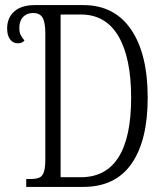

<svg xmlns="http://www.w3.org/2000/svg" viewBox="-20 -734 645 754"><path d="M83 -31H98Q122 -31 134.5 -36.5Q147 -42 152.5 -59Q158 -76 158 -111V-602Q158 -647 147 -665Q136 -683 110 -683Q85 -683 70 -666.5Q55 -650 56 -623Q56 -607 61 -597Q66 -587 76 -575Q68 -564 50 -564Q31 -564 19.5 -579.5Q8 -595 8 -622Q8 -664 36 -689Q64 -714 117 -714H307Q429 -714 494.5 -618.5Q560 -523 560 -350Q560 -182 496.5 -91Q433 0 307 0H83ZM297 -38Q396 -38 445.5 -116.5Q495 -195 495 -350Q495 -507 445 -592Q395 -677 298 -677H218V-38Z"/></svg>

Font: Noto Serif CondLight
Style: Regular
Weight: 300
Width: 3
Designer: Monotype Design Team
Foundry: Monotype Imaging Inc.
Version: Version 1.001